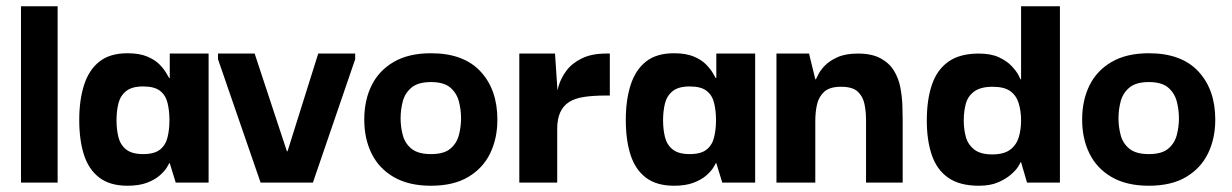

<svg xmlns="http://www.w3.org/2000/svg" viewBox="-20 -583 3932 613"><path d="M47 0V-563H164V0Z M387 10Q331 10 297 -16Q263 -42 248 -89Q233 -136 233 -200Q233 -264 248.5 -312Q264 -360 297.5 -386.5Q331 -413 387 -413Q425 -413 450 -402.5Q475 -392 489.5 -377Q504 -362 511 -349.5Q518 -337 520 -334H522V-412H646V0H541L522 -62H520Q519 -58 511.5 -46.5Q504 -35 489 -22Q474 -9 449 0.5Q424 10 387 10ZM437 -91Q473 -91 491 -105.5Q509 -120 515 -145Q521 -170 521 -199Q521 -229 515 -254Q509 -279 491 -293Q473 -307 437 -307Q401 -307 382.5 -292Q364 -277 358 -252.5Q352 -228 352 -199Q352 -170 358 -145.5Q364 -121 382.5 -106Q401 -91 437 -91Z M996 -412H1114V-394L979 0H812L676 -394V-412H793L896 -100H898Z M1356 10Q1285 10 1237.5 -17.5Q1190 -45 1166.5 -92.5Q1143 -140 1143 -201Q1143 -263 1166.5 -310.5Q1190 -358 1237.5 -385.5Q1285 -413 1356 -413Q1460 -413 1514 -355Q1568 -297 1568 -201Q1568 -141 1545 -93.5Q1522 -46 1475 -18Q1428 10 1356 10ZM1356 -91Q1397 -91 1417.5 -108Q1438 -125 1445 -151.5Q1452 -178 1452 -205Q1452 -233 1445 -259.5Q1438 -286 1417.5 -303.5Q1397 -321 1356 -321Q1315 -321 1294 -303.5Q1273 -286 1266 -259.5Q1259 -233 1259 -205Q1259 -178 1266 -151.5Q1273 -125 1294 -108Q1315 -91 1356 -91Z M1638 0V-412H1752L1760 -292L1759 -203V0ZM1759 -171 1756 -263Q1756 -283 1763.5 -308.5Q1771 -334 1788.5 -357.5Q1806 -381 1837.5 -396.5Q1869 -412 1915 -412H1927V-278H1914Q1874 -278 1844.5 -273.5Q1815 -269 1796.5 -257Q1778 -245 1768.5 -224Q1759 -203 1759 -171Z M2132 10Q2076 10 2042 -16Q2008 -42 1993 -89Q1978 -136 1978 -200Q1978 -264 1993.5 -312Q2009 -360 2042.5 -386.5Q2076 -413 2132 -413Q2170 -413 2195 -402.5Q2220 -392 2234.5 -377Q2249 -362 2256 -349.5Q2263 -337 2265 -334H2267V-412H2391V0H2286L2267 -62H2265Q2264 -58 2256.5 -46.5Q2249 -35 2234 -22Q2219 -9 2194 0.5Q2169 10 2132 10ZM2182 -91Q2218 -91 2236 -105.5Q2254 -120 2260 -145Q2266 -170 2266 -199Q2266 -229 2260 -254Q2254 -279 2236 -293Q2218 -307 2182 -307Q2146 -307 2127.5 -292Q2109 -277 2103 -252.5Q2097 -228 2097 -199Q2097 -170 2103 -145.5Q2109 -121 2127.5 -106Q2146 -91 2182 -91Z M2459 0V-412H2563L2583 -330H2585Q2586 -331 2592 -344Q2598 -357 2612.5 -372.5Q2627 -388 2653 -400Q2679 -412 2719 -412Q2763 -412 2791 -397Q2819 -382 2834 -357.5Q2849 -333 2854.5 -304Q2860 -275 2861 -247.5Q2862 -220 2862 -199V0H2745V-200Q2745 -227 2740 -251Q2735 -275 2718.5 -290.5Q2702 -306 2665 -306Q2629 -306 2611.5 -290Q2594 -274 2588.5 -249.5Q2583 -225 2583 -197V0Z M3105 10Q3044 10 3007.5 -15.5Q2971 -41 2955 -88Q2939 -135 2939 -198Q2939 -265 2955.5 -313Q2972 -361 3008.5 -386.5Q3045 -412 3105 -412Q3144 -412 3169.5 -400Q3195 -388 3210 -372Q3225 -356 3231.5 -343.5Q3238 -331 3238 -330H3240V-563H3364V0H3259L3240 -65H3238Q3238 -63 3231 -51.5Q3224 -40 3208 -26Q3192 -12 3167 -1Q3142 10 3105 10ZM3148 -90Q3185 -90 3205 -105Q3225 -120 3232.5 -144.5Q3240 -169 3240 -199Q3240 -228 3232.5 -253Q3225 -278 3205.5 -292Q3186 -306 3149 -306Q3111 -306 3090.5 -291Q3070 -276 3063.5 -251.5Q3057 -227 3057 -199Q3057 -171 3063.5 -146.5Q3070 -122 3090 -106Q3110 -90 3148 -90Z M3648 10Q3577 10 3529.5 -17.5Q3482 -45 3458.5 -92.5Q3435 -140 3435 -201Q3435 -263 3458.5 -310.5Q3482 -358 3529.5 -385.5Q3577 -413 3648 -413Q3752 -413 3806 -355Q3860 -297 3860 -201Q3860 -141 3837 -93.5Q3814 -46 3767 -18Q3720 10 3648 10ZM3648 -91Q3689 -91 3709.5 -108Q3730 -125 3737 -151.5Q3744 -178 3744 -205Q3744 -233 3737 -259.5Q3730 -286 3709.5 -303.5Q3689 -321 3648 -321Q3607 -321 3586 -303.5Q3565 -286 3558 -259.5Q3551 -233 3551 -205Q3551 -178 3558 -151.5Q3565 -125 3586 -108Q3607 -91 3648 -91Z"/></svg>

Font: Darker Grotesque ExtraBold
Style: Regular
Weight: 800
Designer: Gabriel Lam
Foundry: TypeRant
Version: Version 1.000;gftools[0.9.28]